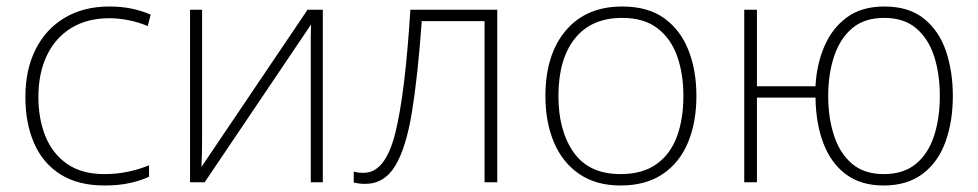

<svg xmlns="http://www.w3.org/2000/svg" viewBox="-20 -560 3006 590"><path d="M302 10Q220 10 166 -24Q112 -58 85 -119.5Q58 -181 58 -262Q58 -346 89.5 -408.5Q121 -471 179 -505.5Q237 -540 316 -540Q353 -540 384.5 -533.5Q416 -527 443 -515L434 -480Q405 -492 374.5 -498Q344 -504 316 -504Q248 -504 199 -474Q150 -444 124 -389.5Q98 -335 98 -262Q98 -195 119.5 -141.5Q141 -88 186 -56.5Q231 -25 301 -25Q339 -25 374 -32.5Q409 -40 438 -52V-17Q413 -5 378.5 2.5Q344 10 302 10Z M601 -133Q601 -110 600.5 -90Q600 -70 599 -47L925 -530H972V0H935V-404Q935 -425 935 -444Q935 -463 936 -485L609 0H564V-530H601Z M1508 0H1469V-495H1276Q1264 -327 1246 -216.5Q1228 -106 1194.5 -50.5Q1161 5 1102 5Q1089 5 1080.5 3.5Q1072 2 1067 1V-33Q1077 -29 1098 -29Q1164 -29 1194.5 -150.5Q1225 -272 1241 -530H1508Z M2120 -265Q2120 -185 2094.5 -123Q2069 -61 2017 -25.5Q1965 10 1887 10Q1812 10 1760.5 -25Q1709 -60 1682.5 -122Q1656 -184 1656 -265Q1656 -392 1718.5 -466Q1781 -540 1892 -540Q1971 -540 2021 -504Q2071 -468 2095.5 -406Q2120 -344 2120 -265ZM1696 -265Q1696 -158 1743 -91.5Q1790 -25 1887 -25Q1954 -25 1997 -55.5Q2040 -86 2060 -140Q2080 -194 2080 -265Q2080 -333 2061 -387Q2042 -441 2000.5 -473Q1959 -505 1892 -505Q1797 -505 1746.5 -441.5Q1696 -378 1696 -265Z M2908 -265Q2908 -187 2885.5 -124.5Q2863 -62 2815.5 -26Q2768 10 2695 10Q2626 10 2580 -24Q2534 -58 2510.5 -119Q2487 -180 2486 -260H2306V0H2267V-530H2306V-295H2486Q2489 -360 2512.5 -416Q2536 -472 2581.5 -506Q2627 -540 2698 -540Q2773 -540 2819.5 -502.5Q2866 -465 2887 -402.5Q2908 -340 2908 -265ZM2525 -265Q2525 -199 2542.5 -144.5Q2560 -90 2597.5 -57.5Q2635 -25 2696 -25Q2756 -25 2794 -56Q2832 -87 2850 -141.5Q2868 -196 2868 -265Q2868 -333 2850.5 -387Q2833 -441 2795.5 -473Q2758 -505 2697 -505Q2636 -505 2598.5 -473Q2561 -441 2543 -386.5Q2525 -332 2525 -265Z"/></svg>

Font: Noto Sans ExtraLight
Style: Regular
Weight: 200
Designer: Monotype Design Team
Foundry: Monotype Imaging Inc.
Version: Version 2.007